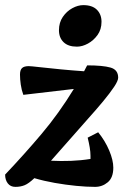

<svg xmlns="http://www.w3.org/2000/svg" viewBox="-32 -717 498 749"><path d="M28 12Q9 12 -1.5 -1.5Q-12 -15 -12 -36Q63 -115 130.5 -195Q198 -275 256 -370L59 -347Q52 -366 49 -387Q46 -408 46 -426Q46 -444 54 -451.5Q62 -459 80 -459Q88 -459 123 -455Q158 -451 205 -446.5Q252 -442 296 -439Q302 -450 308 -462Q369 -462 399 -453.5Q429 -445 429 -414Q429 -402 413 -378Q397 -354 370.5 -322Q344 -290 312 -254.5Q280 -219 249 -183Q224 -155 203.5 -131.5Q183 -108 167 -90Q206 -88 245 -89.5Q284 -91 321 -97Q321 -102 321 -109Q321 -124 318 -142Q315 -160 310 -180L351 -201Q378 -168 394 -130Q410 -92 410 -63Q410 -24 388.5 -6Q367 12 339 12Q306 12 265 8Q224 4 181.5 -3.5Q139 -11 102 -22Q80 -1 64 5.5Q48 12 28 12ZM268 -535Q234 -535 216 -552.5Q198 -570 198 -599Q198 -629 213 -651Q228 -673 250 -685Q272 -697 293 -697Q328 -697 346 -679Q364 -661 364 -632Q364 -602 348.5 -580.5Q333 -559 311 -547Q289 -535 268 -535Z"/></svg>

Font: Petrona ExtraBold
Style: Italic
Weight: 800
Italic angle: -9°
Designer: Ringo R. Seeber
Foundry: Ringo R. Seeber
Version: Version 2.001; ttfautohint (v1.8.3)